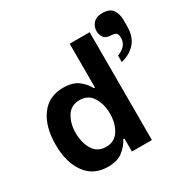

<svg xmlns="http://www.w3.org/2000/svg" viewBox="-180 -981 1144 1158"><g transform="rotate(-30 392.0 -402.5)"><path d="M95 -466Q149 -541 250 -541Q318 -541 356 -510.5Q394 -480 410 -446H418V-751H557V0H418V-91H410Q392 -54 354 -23Q316 8 249 8Q149 8 94.5 -67Q40 -142 40 -265Q40 -391 95 -466ZM180 -266Q180 -198 209.5 -150Q239 -102 299 -102Q358 -102 388 -150Q418 -198 418 -265Q418 -331 388 -379Q358 -427 299 -427Q239 -427 209.5 -379.5Q180 -332 180 -266ZM618 -791Q639 -813 680 -813Q731 -813 751 -784Q771 -755 771 -714V-670Q771 -598 735 -556Q699 -514 635 -498V-543Q704 -570 704 -626Q704 -654 692.5 -661.5Q681 -669 658 -670Q623 -671 609.5 -691Q596 -711 596 -734Q596 -768 618 -791Z"/></g></svg>

Font: Lopes Sans
Style: Bold
Weight: 700
Designer: Gabriel Lam, Diego Maldonado
Foundry: TypeRant, Foresti Design
Version: Version 4.000